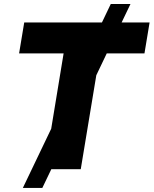

<svg xmlns="http://www.w3.org/2000/svg" viewBox="-20 -839 762 952"><path d="M93.3 92.8 233.9 -200.7 295.4 -574.2H74.7L100.1 -727.5H485.4L529.3 -819.3H627L583 -727.5H721.7L696.3 -574.2H509.3L457.5 -465.8L380.4 0H234.4L189.9 92.8Z"/></svg>

Font: Inter Display Extra Bold
Style: Italic
Weight: 800
Italic angle: -9.39999°
Designer: Rasmus Andersson
Foundry: rsms
Version: Version 4.000;git-4fc901f